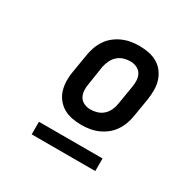

<svg xmlns="http://www.w3.org/2000/svg" viewBox="-120 -812 739 740"><g transform="rotate(30 250.0 -441.5)"><path d="M256 -317Q235 -317 214 -321Q193 -325 176 -335Q159 -345 146.5 -361Q134 -377 128.5 -396Q123 -415 122.5 -436.5Q122 -458 126 -479L140 -563Q143 -581 149.5 -598.5Q156 -616 167 -632Q178 -648 193.5 -660Q209 -672 226.5 -679.5Q244 -687 262.5 -690Q281 -693 299 -693Q320 -693 340.5 -689Q361 -685 378.5 -675Q396 -665 408 -649Q420 -633 426 -614Q432 -595 432 -573.5Q432 -552 429 -531L415 -447Q412 -429 405.5 -411.5Q399 -394 388 -378Q377 -362 361.5 -350Q346 -338 328.5 -330.5Q311 -323 292.5 -320Q274 -317 256 -317ZM257 -386Q271 -386 286 -390.5Q301 -395 312.5 -405.5Q324 -416 330.5 -430Q337 -444 339 -458L353 -542Q356 -558 355 -573Q354 -588 347 -600Q340 -612 326.5 -618Q313 -624 298 -624Q283 -624 268.5 -619.5Q254 -615 242.5 -604.5Q231 -594 224.5 -580Q218 -566 215 -552L202 -468Q199 -452 200 -437Q201 -422 208 -410Q215 -398 228.5 -392Q242 -386 257 -386ZM109 -190V-246H392V-190Z"/></g></svg>

Font: Iosevka SS04 Oblique
Style: Regular
Weight: 400
Italic angle: -9°
Monospace: yes
Designer: Belleve Invis
Foundry: Belleve Invis
Version: Version 19.0.0; ttfautohint (v1.8.4)